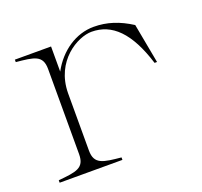

<svg xmlns="http://www.w3.org/2000/svg" viewBox="-96 -624 770 733"><g transform="rotate(-20 288.5 -257.5)"><path d="M175 -77V-310C176 -441 283 -500 339 -500C422 -500 483 -441 525 -306H535L505 -467C455 -499 407 -515 353 -515C281 -515 214 -470 175 -398V-500H28V-490C100 -483 135 -480 135 -423V-77C135 -20 100 -17 28 -10V0H283V-10C212 -17 175 -20 175 -77Z"/></g></svg>

Font: Sprat Thin
Style: Regular
Weight: 100
Designer: Ethan Nakache
Foundry: Collletttivo
Version: Version 2.000;Glyphs 3.2 (3217)